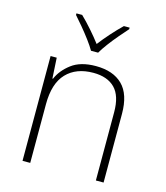

<svg xmlns="http://www.w3.org/2000/svg" viewBox="-113 -902 809 938"><g transform="rotate(15 291.0 -433.0)"><path d="M316 -591Q404 -591 451.5 -544Q499 -497 499 -398V-51H460V-396Q460 -479 422 -517.5Q384 -556 313 -556Q226 -556 177 -504.5Q128 -453 128 -348V-51H89V-581H120L126 -477H129Q148 -522 193.5 -556.5Q239 -591 316 -591ZM273 -657Q261 -678 240.5 -705.5Q220 -733 197.5 -760Q175 -787 157 -807V-815H186Q213 -789 241 -757Q269 -725 291 -696Q313 -725 341.5 -757Q370 -789 397 -815H426V-807Q408 -787 385 -760Q362 -733 341.5 -705.5Q321 -678 309 -657Z"/></g></svg>

Font: Noto Sans Tamil UI ExtraLight
Style: Regular
Weight: 200
Designer: Jelle Bosma - Monotype Design Team
Foundry: Monotype Imaging Inc.
Version: Version 2.004; ttfautohint (v1.8.4.7-5d5b)